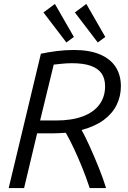

<svg xmlns="http://www.w3.org/2000/svg" viewBox="-20 -952 649 972"><path d="M24 0 187 -680Q224 -688 267 -693.5Q310 -699 353 -699Q433 -699 486 -676.5Q539 -654 565.5 -613Q592 -572 592 -515Q592 -465 570.5 -421Q549 -377 505 -344.5Q461 -312 393 -294Q410 -264 433 -213.5Q456 -163 479 -106Q502 -49 517 0H434Q416 -55 395 -106.5Q374 -158 353 -202.5Q332 -247 313 -280Q298 -279 282.5 -278Q267 -277 250 -277H168L102 0ZM183 -342H263Q344 -342 399.5 -363Q455 -384 483.5 -423Q512 -462 512 -515Q512 -555 494 -580.5Q476 -606 439 -619Q402 -632 344 -632Q319 -632 295.5 -629.5Q272 -627 252 -625ZM475 -737 359 -889 417 -932 513 -765ZM316 -737 200 -889 258 -932 354 -765Z"/></svg>

Font: Ubuntu Sans
Style: Italic
Weight: 400
Italic angle: -13.5°
Designer: Dalton Maag Ltd
Foundry: Dalton Maag Ltd
Version: Version 1.006